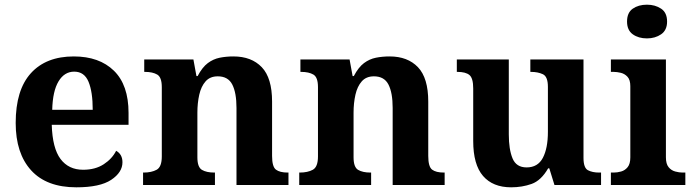

<svg xmlns="http://www.w3.org/2000/svg" viewBox="-20 -790 2964 820"><path d="M306 10Q179 10 113 -62.5Q47 -135 47 -265Q47 -406 112 -477.5Q177 -549 295 -549Q404 -549 466.5 -488Q529 -427 529 -308V-257H201Q204 -157 238.5 -111Q273 -65 335 -65Q387 -65 423 -88.5Q459 -112 476 -146Q503 -131 503 -97Q503 -54 455 -22Q407 10 306 10ZM376 -321Q376 -398 358 -441Q340 -484 297 -484Q255 -484 230 -442.5Q205 -401 203 -321Z M591 0V-53H593Q627 -53 649 -65Q671 -77 671 -122V-418Q671 -460 651.5 -471.5Q632 -483 599 -483H596V-536H806L819 -465H824Q844 -503 867.5 -520.5Q891 -538 918.5 -543.5Q946 -549 977 -549Q1054 -549 1098 -503Q1142 -457 1142 -356V-124Q1142 -78 1158.5 -65.5Q1175 -53 1209 -53H1212V0H990V-329Q990 -394 972 -429Q954 -464 910 -464Q877 -464 858 -442.5Q839 -421 831 -385.5Q823 -350 823 -309V-118Q823 -76 842.5 -64.5Q862 -53 895 -53H898V0Z M1258 0V-53H1260Q1294 -53 1316 -65Q1338 -77 1338 -122V-418Q1338 -460 1318.5 -471.5Q1299 -483 1266 -483H1263V-536H1473L1486 -465H1491Q1511 -503 1534.5 -520.5Q1558 -538 1585.5 -543.5Q1613 -549 1644 -549Q1721 -549 1765 -503Q1809 -457 1809 -356V-124Q1809 -78 1825.5 -65.5Q1842 -53 1876 -53H1879V0H1657V-329Q1657 -394 1639 -429Q1621 -464 1577 -464Q1544 -464 1525 -442.5Q1506 -421 1498 -385.5Q1490 -350 1490 -309V-118Q1490 -76 1509.5 -64.5Q1529 -53 1562 -53H1565V0Z M2163 10Q2085 10 2043 -38.5Q2001 -87 2001 -188V-412Q2001 -456 1985 -469.5Q1969 -483 1933 -483H1931V-536H2153V-216Q2153 -152 2169 -113.5Q2185 -75 2229 -75Q2277 -75 2298.5 -116Q2320 -157 2320 -227V-419Q2320 -463 2298.5 -473Q2277 -483 2248 -483H2245V-536H2472V-116Q2472 -73 2491 -63Q2510 -53 2539 -53H2547V0H2348L2326 -71H2321Q2291 -19 2250.5 -4.5Q2210 10 2163 10Z M2743 -626Q2707 -626 2682.5 -643.5Q2658 -661 2658 -698Q2658 -736 2682.5 -753Q2707 -770 2743 -770Q2778 -770 2803.5 -753Q2829 -736 2829 -698Q2829 -661 2803.5 -643.5Q2778 -626 2743 -626ZM2589 0V-53H2601Q2616 -53 2632.5 -57.5Q2649 -62 2660.5 -76Q2672 -90 2672 -118V-422Q2672 -449 2660 -462Q2648 -475 2631.5 -479Q2615 -483 2601 -483H2589V-536H2824V-118Q2824 -90 2835.5 -76Q2847 -62 2864 -57.5Q2881 -53 2895 -53H2907V0Z"/></svg>

Font: Noto Serif Thai
Style: Bold
Weight: 700
Designer: Monotype Design Team
Foundry: Monotype Imaging Inc.
Version: Version 2.002; ttfautohint (v1.8.4.7-5d5b)